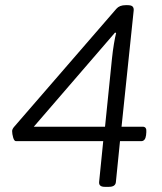

<svg xmlns="http://www.w3.org/2000/svg" viewBox="-20 -722 629 744"><path d="M386 2Q363 2 364 -16L380 -175H42Q35 -175 31 -189Q27 -203 27 -214Q27 -222 36 -232L431 -688Q443 -702 467 -702H474Q489 -702 494 -696.5Q499 -691 498 -681L451 -231H533Q549 -231 547 -210L546 -198Q543 -175 527 -175H445L429 -16Q427 2 402 2ZM430 -594 426 -596 111 -231H387L414 -496Q417 -525 421.5 -552Q426 -579 430 -594Z"/></svg>

Font: Asap Semi Expanded Semi Expanded Light
Style: Italic
Weight: 300
Width: 6
Italic angle: -6°
Designer: Pablo Cosgaya
Foundry: Omnibus-Type
Version: Version 3.001; ttfautohint (v1.8.4.7-5d5b)